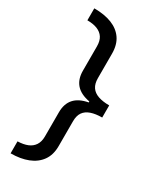

<svg xmlns="http://www.w3.org/2000/svg" viewBox="-220 -778 820 1000"><g transform="rotate(30 190.0 -278.0)"><path d="M32 86Q67 85 91.5 75Q116 65 129.5 44.5Q143 24 143 -8V-153Q143 -204 170 -234.5Q197 -265 252 -275V-281Q197 -291 170 -321.5Q143 -352 143 -403V-549Q143 -582 130 -602Q117 -622 92.5 -632Q68 -642 32 -642V-714Q94 -714 138 -696.5Q182 -679 206 -644Q230 -609 230 -555V-409Q230 -375 244 -354.5Q258 -334 285.5 -324.5Q313 -315 352 -315V-242Q313 -242 285.5 -232.5Q258 -223 244 -203Q230 -183 230 -149V0Q230 53 205 88Q180 123 135.5 140.5Q91 158 32 158Z"/></g></svg>

Font: uguzrati25
Style: Book
Weight: 400
Designer: Jelle Bosma - Monotype Design Team, Universal Thirst
Foundry: Monotype Imaging Inc.
Version: Version 2.106